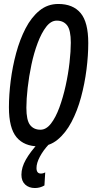

<svg xmlns="http://www.w3.org/2000/svg" viewBox="-20 -729 465 968"><path d="M176 9Q102 9 63.5 -37Q25 -83 25 -188Q25 -251 34 -322Q43 -393 61.5 -461.5Q80 -530 109 -586Q138 -642 179 -675.5Q220 -709 274 -709Q348 -709 386.5 -663Q425 -617 425 -512Q425 -449 416 -378Q407 -307 388.5 -238.5Q370 -170 340.5 -114Q311 -58 270 -24.5Q229 9 176 9ZM184 -75Q213 -75 237 -106Q261 -137 279.5 -187.5Q298 -238 311 -297Q324 -356 330.5 -413.5Q337 -471 337 -514Q337 -577 318.5 -601Q300 -625 266 -625Q237 -625 213 -594Q189 -563 170 -512.5Q151 -462 138.5 -403Q126 -344 119.5 -286.5Q113 -229 113 -186Q113 -123 131.5 -99Q150 -75 184 -75ZM173 -7 226 -1Q198 29 181 61Q164 93 164 118Q164 146 186 146Q198 146 208 140L204 206Q182 219 156 219Q126 219 107 201.5Q88 184 88 152Q88 115 110.5 75.5Q133 36 173 -7Z"/></svg>

Font: Georama Condensed Medium
Style: Italic
Weight: 500
Width: 3
Italic angle: -9°
Designer: Jean-Baptiste Levee
Foundry: Production Type
Version: Version 1.000